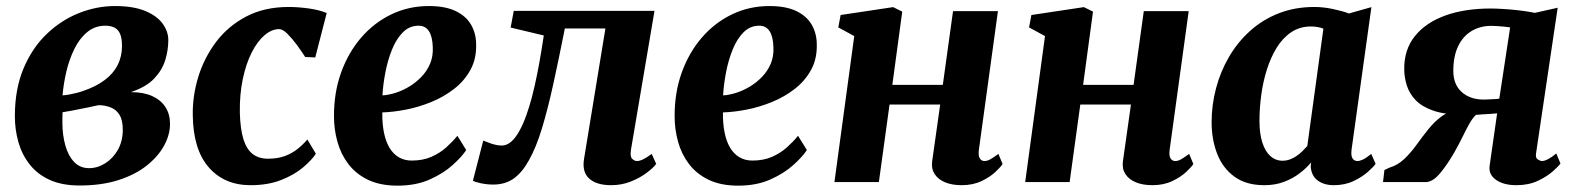

<svg xmlns="http://www.w3.org/2000/svg" viewBox="-20 -588 5094 620"><path d="M237 11Q180.5 11 140.8 -7Q101 -25 76 -56.8Q51 -88.5 39.5 -128.8Q28 -169 28 -213Q28 -300.5 56 -367Q84 -433.5 130.8 -478.2Q177.5 -523 235 -545.8Q292.5 -568.5 351 -568.5Q411 -568.5 449.2 -552.5Q487.5 -536.5 505.5 -511.2Q523.5 -486 523.5 -458.5Q523.5 -427 513.8 -394.5Q504 -362 478 -334.5Q452 -307 402.5 -290.5Q443.5 -290.5 471.5 -277.8Q499.5 -265 514.2 -242.2Q529 -219.5 529 -188Q529 -153 510 -118Q491 -83 454 -53.5Q417 -24 362.5 -6.5Q308 11 237 11ZM267.5 -45Q295 -45 320 -60.8Q345 -76.5 360.8 -104.5Q376.5 -132.5 376.5 -169Q376.5 -200 365.8 -217.2Q355 -234.5 337.2 -241.2Q319.5 -248 299 -248.5Q291.5 -247 282.5 -245Q273.5 -243 263.8 -241Q254 -239 243.5 -237Q228.5 -234 213.5 -231Q198.5 -228 182 -225.5Q181.5 -217.5 181.5 -209Q181.5 -200.5 181.5 -192Q181.5 -152.5 190.8 -119Q200 -85.5 219.2 -65.2Q238.5 -45 267.5 -45ZM182 -280Q194.5 -281 205.8 -283.2Q217 -285.5 228.2 -288.2Q239.5 -291 250.5 -295Q291 -309 318.5 -329.8Q346 -350.5 360 -378.2Q374 -406 374 -440Q374 -474.5 361 -489.8Q348 -505 320 -505Q286.5 -505 261.5 -484.2Q236.5 -463.5 220 -429.8Q203.5 -396 194.2 -356.5Q185 -317 182 -280Z M789.5 10Q704 10 653.8 -48Q603.5 -106 602.5 -217Q601.5 -278 620.2 -339.5Q639 -401 677.5 -452.2Q716 -503.5 774.8 -534.5Q833.5 -565.5 912.5 -565.5Q942 -565.5 976.5 -560.8Q1011 -556 1035 -546L998 -402.5L965.5 -404Q954 -422 938.8 -442.8Q923.5 -463.5 908.2 -478.8Q893 -494 881 -494Q857.5 -494 834.2 -474.2Q811 -454.5 792.8 -418.5Q774.5 -382.5 764 -332.8Q753.5 -283 754.5 -223.5Q756 -170.5 766.2 -138Q776.5 -105.5 796.2 -90.5Q816 -75.5 845.5 -75.5Q876.5 -75.5 899.5 -84Q922.5 -92.5 940.2 -106.5Q958 -120.5 972.5 -137.5L1000 -91.5Q987 -71.5 958.8 -47.5Q930.5 -23.5 888 -6.8Q845.5 10 789.5 10Z M1485.5 -103.5Q1472 -82.5 1442.2 -55.5Q1412.5 -28.5 1367.8 -8.5Q1323 11.5 1264 11.5Q1207.5 11.5 1168.2 -7.5Q1129 -26.5 1104.8 -58.5Q1080.5 -90.5 1069.5 -130.5Q1058.5 -170.5 1058.5 -211.5Q1058 -288 1081.2 -353Q1104.5 -418 1146 -466.2Q1187.5 -514.5 1243.5 -541.5Q1299.5 -568.5 1364.5 -568.5Q1417.5 -568.5 1451 -552.5Q1484.5 -536.5 1500.8 -508.8Q1517 -481 1517.5 -446.5Q1519 -398.5 1499.2 -362.5Q1479.5 -326.5 1446.2 -300.8Q1413 -275 1372.5 -258.5Q1332 -242 1290.8 -234Q1249.5 -226 1214.5 -225Q1214 -189 1219.8 -160.2Q1225.5 -131.5 1237.5 -111.2Q1249.5 -91 1267.8 -80.2Q1286 -69.5 1309.5 -69.5Q1346 -69.5 1373.5 -81.8Q1401 -94 1421.5 -112.5Q1442 -131 1457 -149.5ZM1332 -505Q1302 -505 1280.8 -483.5Q1259.5 -462 1245.8 -427.8Q1232 -393.5 1224.5 -354.5Q1217 -315.5 1215 -280Q1234 -281 1256.5 -288Q1279 -295 1300.8 -308Q1322.5 -321 1340.5 -339.5Q1358.5 -358 1368.8 -382.2Q1379 -406.5 1377.5 -435.5Q1376.5 -470 1365 -487.5Q1353.5 -505 1332 -505Z M2017.5 -104.5Q2014 -81.5 2021.8 -74.8Q2029.5 -68 2036.5 -68Q2045 -68 2056.2 -73.2Q2067.5 -78.5 2084.5 -91L2099 -58.5Q2089 -45.5 2067.2 -29.2Q2045.5 -13 2016.2 -1.5Q1987 10 1953 10Q1906.5 10 1882.8 -11.2Q1859 -32.5 1866 -75L1935 -496H1804Q1784.5 -398 1766.8 -317Q1749 -236 1730.2 -174Q1711.5 -112 1688 -70.5Q1667 -32 1639.5 -12Q1612 8 1572.5 8Q1552.5 8 1533 3.8Q1513.5 -0.5 1507 -4L1540.5 -134Q1545 -132.5 1554.8 -128.5Q1564.5 -124.5 1576.8 -121.2Q1589 -118 1600 -118Q1616.5 -118 1630.8 -130.5Q1645 -143 1657 -164.8Q1669 -186.5 1679 -214.2Q1689 -242 1697 -272Q1707.5 -312 1715.2 -351.8Q1723 -391.5 1728.2 -424Q1733.5 -456.5 1736 -473.5L1629 -499L1639 -553H2093.5Z M2585.5 -103.5Q2572 -82.5 2542.2 -55.5Q2512.5 -28.5 2467.8 -8.5Q2423 11.5 2364 11.5Q2307.5 11.5 2268.2 -7.5Q2229 -26.5 2204.8 -58.5Q2180.5 -90.5 2169.5 -130.5Q2158.5 -170.5 2158.5 -211.5Q2158 -288 2181.2 -353Q2204.5 -418 2246 -466.2Q2287.5 -514.5 2343.5 -541.5Q2399.5 -568.5 2464.5 -568.5Q2517.5 -568.5 2551 -552.5Q2584.5 -536.5 2600.8 -508.8Q2617 -481 2617.5 -446.5Q2619 -398.5 2599.2 -362.5Q2579.5 -326.5 2546.2 -300.8Q2513 -275 2472.5 -258.5Q2432 -242 2390.8 -234Q2349.5 -226 2314.5 -225Q2314 -189 2319.8 -160.2Q2325.5 -131.5 2337.5 -111.2Q2349.5 -91 2367.8 -80.2Q2386 -69.5 2409.5 -69.5Q2446 -69.5 2473.5 -81.8Q2501 -94 2521.5 -112.5Q2542 -131 2557 -149.5ZM2432 -505Q2402 -505 2380.8 -483.5Q2359.5 -462 2345.8 -427.8Q2332 -393.5 2324.5 -354.5Q2317 -315.5 2315 -280Q2334 -281 2356.5 -288Q2379 -295 2400.8 -308Q2422.5 -321 2440.5 -339.5Q2458.5 -358 2468.8 -382.2Q2479 -406.5 2477.5 -435.5Q2476.5 -470 2465 -487.5Q2453.5 -505 2432 -505Z M3141 -104.5Q3138.5 -85.5 3143.8 -76.8Q3149 -68 3159 -68Q3167.5 -68 3176.5 -72.8Q3185.5 -77.5 3204 -91L3217.5 -58.5Q3212.5 -50 3195.2 -33.5Q3178 -17 3150 -3.5Q3122 10 3085.5 10Q3054.5 10 3032 0.8Q3009.5 -8.5 2998.2 -25.8Q2987 -43 2990 -66.5L3016 -250.5H2852.5L2818 0H2674.5L2738.5 -471.5L2687 -499.5L2694.5 -539.5L2864 -565L2893.5 -550.5L2861.5 -314H3024.5L3057.5 -552H3202.5Z M3757 -104.5Q3754.5 -85.5 3759.8 -76.8Q3765 -68 3775 -68Q3783.5 -68 3792.5 -72.8Q3801.5 -77.5 3820 -91L3833.5 -58.5Q3828.5 -50 3811.2 -33.5Q3794 -17 3766 -3.5Q3738 10 3701.5 10Q3670.5 10 3648 0.8Q3625.5 -8.5 3614.2 -25.8Q3603 -43 3606 -66.5L3632 -250.5H3468.5L3434 0H3290.5L3354.5 -471.5L3303 -499.5L3310.5 -539.5L3480 -565L3509.5 -550.5L3477.5 -314H3640.5L3673.5 -552H3818.5Z M4344.5 -105.5Q4342 -85 4347.5 -76.5Q4353 -68 4363.5 -68Q4371 -68 4381.5 -73Q4392 -78 4408 -91L4422 -59Q4416.5 -50.5 4398 -33.8Q4379.5 -17 4351.2 -3.5Q4323 10 4287 10Q4255.5 10 4235 -5.2Q4214.5 -20.5 4212.5 -50.5L4214 -63.5Q4198.5 -45 4176.5 -28.2Q4154.5 -11.5 4126.2 -0.8Q4098 10 4062.5 10Q4004 10 3966.2 -17.5Q3928.5 -45 3910.5 -91.2Q3892.5 -137.5 3892.5 -193.5Q3892.5 -249 3906.8 -303Q3921 -357 3948.8 -404.5Q3976.5 -452 4016.8 -488.2Q4057 -524.5 4109.2 -545Q4161.5 -565.5 4224.5 -565.5Q4252.5 -565.5 4283.8 -559Q4315 -552.5 4336 -544.5L4408.5 -565ZM4253.5 -495.5Q4244.5 -499 4234.2 -500.8Q4224 -502.5 4213 -502.5Q4177.5 -502.5 4150 -484.2Q4122.5 -466 4103 -434.5Q4083.5 -403 4071 -363.5Q4058.5 -324 4052.8 -281.2Q4047 -238.5 4047 -198Q4047 -157 4056.2 -128Q4065.5 -99 4082.2 -84Q4099 -69 4121.5 -69Q4133.5 -69 4144.8 -73Q4156 -77 4166 -83.8Q4176 -90.5 4184.8 -99Q4193.5 -107.5 4201.5 -116.5Z M5005.5 -92.5 5019 -60Q5014 -52.5 4995.2 -35.5Q4976.5 -18.5 4946.2 -4.2Q4916 10 4877 10Q4835.5 10 4811.2 -7Q4787 -24 4790 -51L4814.5 -222Q4806 -221 4793.2 -220.2Q4780.5 -219.5 4767.8 -218.8Q4755 -218 4746 -217Q4734.5 -206 4724.2 -187.5Q4714 -169 4702.5 -145.5Q4691 -122 4676 -95.5Q4654 -57 4630.2 -28.5Q4606.5 0 4583.5 0H4446L4450.5 -39L4466.5 -46.5Q4493.5 -54.5 4514.8 -74.8Q4536 -95 4554.5 -120.8Q4573 -146.5 4592.5 -170.8Q4612 -195 4634.5 -211.8Q4657 -228.5 4686.5 -230L4701 -218Q4644.5 -218 4608 -230.8Q4571.5 -243.5 4551.2 -264.8Q4531 -286 4522.8 -312.2Q4514.5 -338.5 4514.5 -365Q4514 -428 4549 -471.5Q4584 -515 4646.8 -537.8Q4709.5 -560.5 4793.5 -560.5Q4808.5 -560.5 4831.2 -559.2Q4854 -558 4881.2 -555Q4908.5 -552 4936.5 -546.5L5010 -563L4940 -91.5Q4938 -78 4946 -73Q4954 -68 4959.5 -68Q4967.5 -68 4979.8 -74.5Q4992 -81 5005.5 -92.5ZM4821.5 -269.5 4856.5 -499.5Q4850.5 -500.5 4838.8 -501.8Q4827 -503 4814.8 -503.8Q4802.5 -504.5 4795.5 -504.5Q4760 -504.5 4732.2 -488Q4704.5 -471.5 4688.8 -439.2Q4673 -407 4673 -359Q4673 -315 4700.2 -290.8Q4727.5 -266.5 4770.5 -266.5Q4776.5 -266.5 4786.8 -267Q4797 -267.5 4806.8 -268Q4816.5 -268.5 4821.5 -269.5Z"/></svg>

Font: Merriweather 24pt ExtraBold
Style: Italic
Weight: 800
Italic angle: -7.8°
Version: Version 2.101